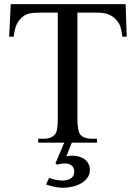

<svg xmlns="http://www.w3.org/2000/svg" viewBox="-20 -682 649 918"><path d="M409.7 131.8Q409.7 151.9 398.4 167.5Q387.2 183.1 369.1 193.8Q351.1 204.6 327.9 210.2Q304.7 215.8 281.2 215.8Q260.7 215.8 239.7 211.2Q218.8 206.5 200.2 200.2L214.8 168.5Q221.2 170.9 229.2 173.3Q237.3 175.8 245.8 177.5Q254.4 179.2 262.2 180.2Q270 181.2 276.4 181.2Q304.2 181.2 319.6 170.4Q335 159.7 335 138.7Q335 121.6 325 111.6Q314.9 101.6 298.3 100.1Q286.6 99.1 274.9 100.6Q263.2 102.1 253.4 105L245.1 99.1L287.1 0H162.6V-18.6H186.5Q208 -18.6 222.2 -24.4Q236.3 -30.3 246.1 -43.9Q251 -51.8 253.7 -69.1Q256.3 -86.4 256.3 -115.7V-621.6H177.2Q157.2 -621.6 143.3 -620.6Q129.4 -619.6 119.4 -617.2Q109.4 -614.7 101.8 -610.8Q94.2 -606.9 87.4 -600.6Q51.8 -574.2 45.9 -506.8H23.9L31.2 -662.1H580.6L585.9 -506.8H564.9Q563 -524.9 560.1 -537.8Q557.1 -550.8 553.2 -560.3Q549.3 -569.8 544.7 -576.4Q540 -583 534.2 -588.9Q518.6 -605.5 497.8 -613.5Q477.1 -621.6 443.8 -621.6H350.1V-115.7Q350.1 -84.5 353.8 -65.4Q357.4 -46.4 363.8 -38.6Q380.9 -18.6 420.4 -18.6H443.8V0H323.2L297.4 65.4Q310.5 62.5 326.2 62.5Q342.3 62.5 357.4 66.7Q372.6 70.8 384 79.1Q395.5 87.4 402.6 100.6Q409.7 113.8 409.7 131.8Z"/></svg>

Font: Doulos SIL Viet
Style: Regular
Weight: 400
Designer: Walt Agee, Victor Gaultney, Peter Martin, Debbi Hosken, Becca Hirsbrunner
Foundry: SIL International
Version: Version 5.000